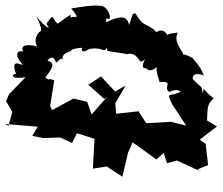

<svg xmlns="http://www.w3.org/2000/svg" viewBox="-76 -714 823 710"><g transform="rotate(-90 335.0 -358.5)"><path d="M80 0 159 -9 169 -25 175 -30 223 33 245 -4C300 -1 301 -4 327 20C373 -37 372 -7 345 -21C377 -22 364 -26 399 -57C432 -58 408 -8 411 -16C449 -29 463 -49 481 -62C459 -39 508 -94 480 -105C488 -65 520 -136 571 -112C568 -98 571 -180 544 -147C604 -153 568 -220 556 -175C617 -230 579 -232 640 -268C642 -281 639 -278 598 -292C620 -298 643 -307 608 -377L624 -376C603 -349 675 -367 669 -403C668 -397 676 -414 659 -506C607 -462 640 -504 622 -509C640 -507 643 -501 603 -556C622 -581 648 -567 602 -598C577 -577 586 -598 631 -637C574 -601 551 -628 575 -615C581 -623 546 -650 519 -632C536 -706 500 -690 482 -669C510 -669 511 -735 458 -691C432 -669 491 -738 417 -710C420 -725 395 -737 405 -675L342 -736L317 -747L277 -724L225 -738L232 -750L222 -630L188 -650L180 -609L182 -547L162 -503L198 -485L177 -420L67 -426L75 -375L37 -317L126 -296L164 -279L101 -191L125 -164L87 -152L97 -116L56 -26L64 -39ZM502 -372 491 -301C472 -329 516 -283 470 -256C446 -243 496 -223 453 -241C437 -244 439 -235 435 -222C425 -231 430 -178 464 -188C413 -200 384 -169 387 -184C392 -120 368 -170 351 -144C346 -148 368 -117 351 -102C331 -142 354 -158 302 -131L226 -81L240 -138L235 -229L279 -257L270 -340L309 -343L374 -305L352 -344L408 -396L377 -443L324 -383L335 -371L267 -431L314 -447L326 -498L283 -577L299 -584L393 -569C412 -617 379 -557 403 -602C435 -580 456 -560 466 -594C495 -572 460 -563 460 -563C453 -562 493 -536 460 -536C480 -538 489 -546 503 -504C503 -525 524 -451 507 -468C483 -462 536 -407 508 -446C521 -389 492 -387 513 -375Z"/></g></svg>

Font: Asimov Aggro
Style: CondIt
Weight: 500
Designer: Google
Version: Version 2.000980; 2014